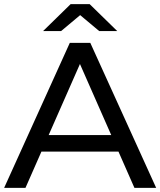

<svg xmlns="http://www.w3.org/2000/svg" viewBox="-21 -907 774 927"><path d="M-1 0 316 -700H415L733 0H628L551 -175H179L102 0ZM214 -255H516L365 -598ZM187 -757 320 -887H412L545 -757H458L366 -834L274 -757Z"/></svg>

Font: Montserrat Medium
Style: Regular
Weight: 500
Designer: Julieta Ulanovsky
Foundry: Julieta Ulanovsky
Version: Version 9.000; ttfautohint (v1.8.4.7-5d5b)